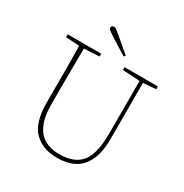

<svg xmlns="http://www.w3.org/2000/svg" viewBox="-196 -1012 1129 1178"><g transform="rotate(30 368.5 -423.0)"><path d="M453 -656V-676H689V-656L599 -649V-248Q599 -124 544 -55.5Q489 13 370 13Q268 13 208 -47.5Q148 -108 148 -249V-361Q148 -434 148 -506Q148 -578 146 -650L50 -656V-676H288V-656L180 -650Q179 -578 178.5 -506.5Q178 -435 178 -361V-256Q178 -168 202 -114.5Q226 -61 269 -37Q312 -13 370 -13Q479 -13 527 -73.5Q575 -134 575 -274V-649ZM424 -741 416 -730Q387 -747 358 -765.5Q329 -784 302 -801Q277 -818 266.5 -825.5Q256 -833 256 -842Q256 -859 274 -859Q282 -859 291 -852.5Q300 -846 321 -828Q344 -809 370.5 -786.5Q397 -764 424 -741Z"/></g></svg>

Font: Source Serif 4 ExtraLight
Style: Regular
Weight: 200
Designer: Frank Grießhammer
Foundry: Adobe
Version: Version 4.005;hotconv 1.1.0;makeotfexe 2.6.0